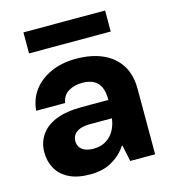

<svg xmlns="http://www.w3.org/2000/svg" viewBox="-105 -768 765 865"><g transform="rotate(-15 277.5 -336.0)"><path d="M210 12Q150 12 111 -8Q72 -28 53.5 -62Q35 -96 35 -137Q35 -182 58.5 -217Q82 -252 129.5 -271.5Q177 -291 251 -291H375Q375 -327 365 -350Q355 -373 334 -384.5Q313 -396 281 -396Q243 -396 216 -379.5Q189 -363 183 -328H48Q53 -383 83.5 -423Q114 -463 165 -485.5Q216 -508 281 -508Q353 -508 405.5 -484.5Q458 -461 486.5 -416Q515 -371 515 -305V0H399L383 -76H380Q366 -54 348 -38Q330 -22 309 -10.5Q288 1 263 6.5Q238 12 210 12ZM254 -96Q280 -96 300 -104.5Q320 -113 334.5 -128.5Q349 -144 357.5 -164Q366 -184 369 -207H267Q238 -207 219 -199.5Q200 -192 191.5 -179Q183 -166 183 -150Q183 -132 192 -120Q201 -108 217 -102Q233 -96 254 -96ZM84 -586V-684H465V-586Z"/></g></svg>

Font: DM Sans 36pt ExtraBold
Style: Regular
Weight: 800
Designer: Colophon Foundry, Jonny Pinhorn
Foundry: Colophon Foundry
Version: Version 4.004;gftools[0.9.30]